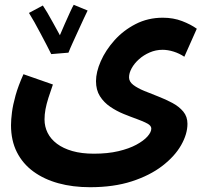

<svg xmlns="http://www.w3.org/2000/svg" viewBox="-20 -551 861 802"><path d="M26 -28Q26 -51 30 -82Q34 -113 45 -152.5Q56 -192 78 -241L201 -198Q190 -167 182 -141.5Q174 -116 170 -94.5Q166 -73 166 -52Q166 -22 179 4Q192 30 218 49.5Q244 69 282.5 80Q321 91 372 91Q430 91 474.5 80.5Q519 70 549.5 53.5Q580 37 596 19Q612 1 612 -14Q612 -26 595.5 -35Q579 -44 552.5 -53.5Q526 -63 496.5 -75Q467 -87 440.5 -105Q414 -123 397.5 -149Q381 -175 381 -212Q381 -250 401 -295.5Q421 -341 458 -382.5Q495 -424 546.5 -450.5Q598 -477 660 -477Q704 -477 740.5 -463Q777 -449 802 -431L750 -314Q729 -328 705 -335.5Q681 -343 659 -343Q631 -343 605.5 -332Q580 -321 560.5 -303.5Q541 -286 530 -266Q519 -246 519 -228Q519 -210 536.5 -196.5Q554 -183 582 -171.5Q610 -160 641 -148Q672 -136 700 -121Q728 -106 745.5 -85Q763 -64 763 -34Q763 9 736.5 55.5Q710 102 658 142Q606 182 530.5 206.5Q455 231 356 231Q284 231 224 214.5Q164 198 119.5 165.5Q75 133 50.5 84.5Q26 36 26 -28ZM194 -325Q187 -340 175 -362.5Q163 -385 150 -410Q137 -435 124 -458Q111 -481 101 -497L159 -528Q166 -518 177.5 -498.5Q189 -479 201.5 -456Q214 -433 226 -411.5Q238 -390 245 -376L266 -331ZM266 -331 209 -353Q216 -370 227 -396.5Q238 -423 250.5 -451Q263 -479 273 -501Q283 -523 288 -531L346 -507Q341 -497 330.5 -474.5Q320 -452 307.5 -424.5Q295 -397 283.5 -372Q272 -347 266 -331Z"/></svg>

Font: Farlight84_Sys_V01
Style: Bold
Weight: 700
Designer: Monotype Design Team, Nadine Chahine and Nizar Qandah
Foundry: Monotype Imaging Inc.
Version: Version 2.004;October 31, 2024;FontCreator 14.0.0.2814 64-bi